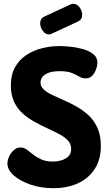

<svg xmlns="http://www.w3.org/2000/svg" viewBox="-20 -979 573 1009"><path d="M260 10Q195 10 140 -9Q85 -28 52 -57.5Q19 -87 19 -120Q19 -137 28 -156.5Q37 -176 52.5 -190Q68 -204 87 -204Q105 -204 120.5 -193Q136 -182 154.5 -167Q173 -152 197.5 -141Q222 -130 257 -130Q280 -130 302.5 -136.5Q325 -143 339.5 -157.5Q354 -172 354 -196Q354 -222 337 -240.5Q320 -259 291.5 -274Q263 -289 229.5 -304.5Q196 -320 162 -338.5Q128 -357 99.5 -382.5Q71 -408 54 -444Q37 -480 37 -530Q37 -586 59 -625.5Q81 -665 118 -689.5Q155 -714 200.5 -725.5Q246 -737 293 -737Q313 -737 346 -734Q379 -731 412.5 -722Q446 -713 469 -695.5Q492 -678 492 -649Q492 -636 485.5 -616.5Q479 -597 465.5 -582Q452 -567 430 -567Q412 -567 396.5 -576.5Q381 -586 357.5 -595.5Q334 -605 293 -605Q258 -605 235.5 -596.5Q213 -588 203 -574.5Q193 -561 193 -545Q193 -524 210 -508.5Q227 -493 255.5 -479.5Q284 -466 317.5 -451.5Q351 -437 385 -417.5Q419 -398 447.5 -371Q476 -344 493 -305Q510 -266 510 -212Q510 -140 477.5 -90.5Q445 -41 389 -15.5Q333 10 260 10ZM237 -798Q218 -798 204.5 -817.5Q191 -837 191 -856Q191 -881 211 -891L351 -956Q359 -959 365 -959Q385 -959 398.5 -940Q412 -921 412 -901Q412 -877 392 -867L252 -802Q248 -801 244.5 -799.5Q241 -798 237 -798Z"/></svg>

Font: Dosis ExtraLight ExtraBold
Style: Regular
Weight: 800
Version: Version 3.001; ttfautohint (v1.8.2)